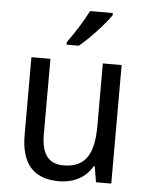

<svg xmlns="http://www.w3.org/2000/svg" viewBox="-54 -811 668 865"><g transform="rotate(5 279.5 -378.0)"><path d="M421 -756V-766H318C296 -721 258 -661 226 -618V-606H281C326 -642 396 -718 421 -756ZM481 -536H396V-255C396 -129 361 -63 259 -63C191 -63 159 -106 159 -195V-536H73V-186C73 -56 128 10 245 10C307 10 365 -16 395 -71H400L412 0H481Z"/></g></svg>

Font: Noto Sans Devanagari UI SemiCondensed
Style: Regular
Weight: 400
Width: 4
Designer: Jelle Bosma - Monotype Design Team
Foundry: Monotype Imaging Inc.
Version: Version 2.004